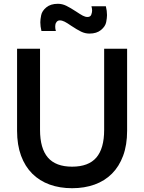

<svg xmlns="http://www.w3.org/2000/svg" viewBox="-20 -977 760 1012"><path d="M360 15Q295 15 241.8 -4.2Q188.5 -23.5 150.2 -61.5Q112 -99.5 91 -156.2Q70 -213 70 -287.5V-720H191V-292.5Q191 -194.5 232.5 -146.5Q274 -98.5 360 -98.5Q446.5 -98.5 487.8 -146.5Q529 -194.5 529 -292.5V-720H650V-287.5Q650 -213 629 -156.2Q608 -99.5 570 -61.5Q532 -23.5 478.5 -4.2Q425 15 360 15ZM451.5 -800Q428.5 -800 407 -810.5Q385.5 -821 355.5 -841Q334 -856 320.5 -862.8Q307 -869.5 295.5 -869.5Q285 -869.5 278.8 -862Q272.5 -854.5 271.8 -846.5Q271 -838.5 271 -836Q271 -825 274.5 -813.5H198.5Q192.5 -838 192.5 -859.5Q192.5 -874 197 -896.8Q201.5 -919.5 224.2 -938.2Q247 -957 285 -957Q308 -957 329.5 -946.5Q351 -936 381.5 -916Q403 -901.5 416.2 -894.5Q429.5 -887.5 441 -887.5Q456.5 -887.5 461 -899.5Q465.5 -911.5 465.5 -921Q465.5 -931.5 462 -944H538Q544 -919.5 544 -897.5Q544 -883.5 539.8 -860.8Q535.5 -838 512.5 -819Q489.5 -800 451.5 -800Z"/></svg>

Font: Vela Sans Bd
Style: Bold
Weight: 700
Designer: Principal design: Mikhail Sharanda - project Manrope.
Design modification: Ravid Balaliev
Foundry: Mikhail Sharanda
Version: Version 1.001